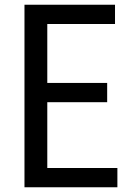

<svg xmlns="http://www.w3.org/2000/svg" viewBox="-20 -788 568 808"><path d="M161 -81H474V0H83V-768H464V-687H161L179 -708V-422L161 -439H431V-358H161L179 -379V-60Z"/></svg>

Font: Yaldevi ExtraLight Medium
Style: Regular
Weight: 500
Version: Version 1.100